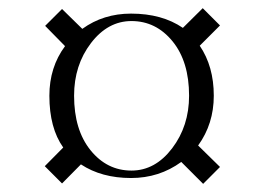

<svg xmlns="http://www.w3.org/2000/svg" viewBox="-20 -683 640 467"><path d="M100.1 -450.2Q100.1 -519.5 138.2 -570.8L89.8 -620.1L130.9 -661.1L180.2 -612.8Q231.4 -649.9 298.8 -649.9Q374 -649.9 424.8 -615.2L473.1 -663.1L515.1 -621.1L465.8 -571.8Q500 -521.5 500 -450.2Q500 -381.8 461.9 -329.1L515.1 -276.9L474.1 -235.8L420.9 -289.1Q367.2 -250 298.8 -250Q227.1 -250 176.8 -283.2L130.9 -236.8L88.9 -278.8L133.8 -324.2Q100.1 -371.6 100.1 -450.2ZM160.2 -450.2Q160.2 -367.2 200.2 -317.6Q240.2 -268.1 299.8 -268.1Q357.4 -268.1 398.7 -322.3Q439.9 -376.5 439.9 -450.2Q439.9 -533.2 399.7 -582.5Q359.4 -631.8 299.8 -631.8Q242.2 -631.8 201.2 -578.1Q160.2 -524.4 160.2 -450.2Z"/></svg>

Font: Antic Didone
Style: Regular
Weight: 400
Designer: Santiago Orozco
Foundry: Santiago Orozco
Version: Version 2.000